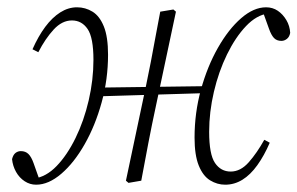

<svg xmlns="http://www.w3.org/2000/svg" viewBox="-20 -495 815 526"><path d="M79 11Q62 11 47.5 1.5Q33 -8 24 -24Q15 -40 13 -59Q16 -71 22.5 -76Q29 -81 37 -81Q50 -81 58 -73Q66 -65 72 -48L89 0L85 4L71 0L73 -6Q106 -10 135 -40Q164 -70 187 -117Q210 -164 223 -220Q236 -276 236 -331Q236 -392 220 -415.5Q204 -439 177 -439Q150 -439 127 -414Q104 -389 85 -352L69 -360Q85 -396 104 -421.5Q123 -447 145 -461Q167 -475 191 -475Q214 -475 233.5 -463Q253 -451 264.5 -422.5Q276 -394 276 -345Q276 -278 258.5 -214.5Q241 -151 212 -100Q183 -49 148 -19Q113 11 79 11ZM247 -231 248 -255 548 -259 547 -240ZM332 6 325 0 380 -260Q387 -294 393.5 -327Q400 -360 406 -394Q412 -428 419 -463L455 -469L462 -463L407 -204Q396 -153 386.5 -103.5Q377 -54 367 0ZM597 11Q575 11 555.5 -1Q536 -13 524.5 -41.5Q513 -70 513 -118Q513 -186 530.5 -249.5Q548 -313 577 -364Q606 -415 640.5 -445Q675 -475 709 -475Q727 -475 741 -465.5Q755 -456 764.5 -440Q774 -424 775 -405Q773 -394 766 -388.5Q759 -383 751 -383Q738 -383 730.5 -391Q723 -399 717 -416L699 -466L709 -468L720 -460L715 -458Q683 -454 654 -423.5Q625 -393 602 -346Q579 -299 566 -243.5Q553 -188 553 -134Q553 -72 569 -48.5Q585 -25 612 -25Q639 -25 661.5 -50.5Q684 -76 704 -112L719 -104Q704 -69 685 -42.5Q666 -16 644 -2.5Q622 11 597 11Z"/></svg>

Font: Source Serif 4 36pt Light
Style: Italic
Weight: 300
Italic angle: -12°
Designer: Frank Grießhammer
Foundry: Adobe Systems Incorporated
Version: Version 4.004;hotconv 1.0.116;makeotfexe 2.5.65601